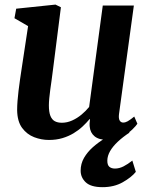

<svg xmlns="http://www.w3.org/2000/svg" viewBox="-20 -587 643 819"><path d="M188.4 10Q156.6 10 125.7 -1.8Q94.9 -13.7 74.3 -41.4Q53.8 -69.2 53.1 -117.4Q53.1 -134.9 54.7 -155.9Q56.3 -176.8 59.1 -200Q62 -223.1 65.3 -246.9Q68.7 -270.7 72.2 -293.2L99.8 -475.6L41.7 -509.3L49.1 -549.9L216.7 -567.4L239.8 -556L205.9 -289.2Q203.4 -267.7 200.3 -246.3Q197.2 -224.9 194.5 -205.1Q191.9 -185.2 190.2 -168Q188.5 -150.8 188.5 -137.4Q188.5 -109.4 194.8 -93.2Q201.1 -77 213.4 -70.2Q225.7 -63.4 244 -63.4Q266.3 -63.4 287.8 -73.1Q309.2 -82.7 327.8 -98.2Q346.4 -113.7 360.2 -130.8L418.4 -563.4H551L487.7 -100.9Q485.2 -81.7 490.5 -72.9Q495.7 -64.2 505.6 -64.2Q514.6 -64.2 524.4 -69.6Q534.3 -75 552.7 -89.8L566 -59.2Q561.3 -51.3 544.5 -34.7Q527.6 -18.2 500.5 -4.3Q473.4 9.7 438.3 9.7Q401.9 9.7 383.5 -5.5Q365 -20.7 362.7 -46.6Q362.4 -49.1 362.2 -52.8Q362 -56.4 362.2 -60.7Q362.5 -65 363 -69.5Q363.5 -74 364 -78L362.3 -79Q348.8 -63 332 -47.2Q315.1 -31.4 293.7 -18.5Q272.2 -5.6 246.2 2.2Q220.1 10 188.4 10ZM416.2 211.4Q367.2 211.1 345.6 190.5Q324 170 324 141Q324 111.4 338.4 86.4Q352.9 61.5 376 40.9Q399.2 20.4 426.1 4Q453 -12.5 477.9 -25.2L503.5 -35.2L532.9 -21.7Q504 -2.7 482.7 17.3Q461.3 37.3 449.7 57.5Q438.2 77.6 437.8 97.4Q437.5 116.8 446.4 124.4Q455.4 132 470.3 132Q488.8 132 507.1 122.6Q525.4 113.2 544.5 98L559.4 146.1Q540.9 169.2 503.6 190.4Q466.3 211.6 416.2 211.4Z"/></svg>

Font: Merriweather 7pt Light
Style: Italic
Weight: 300
Italic angle: -7.8°
Designer: Eben Sorkin
Foundry: Eben Sorkin
Version: Version 2.200;gftools[0.9.31]